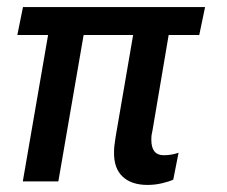

<svg xmlns="http://www.w3.org/2000/svg" viewBox="-20 -513 643 543"><path d="M29 -414 45 -493H560L543.5 -414H457L411 -142.5Q410 -137.5 409 -132.8Q408 -128 408 -117.5Q408 -74 443 -74Q465 -74 485 -81L470 -5Q458.5 0.5 438.5 5.2Q418.5 10 397 10Q351.5 10 326.5 -13.8Q301.5 -37.5 302.5 -83.5Q302.5 -91 303.5 -101Q304.5 -111 307 -126L356.5 -414H216.5L145 0H44.5L116 -414Z"/></svg>

Font: Cabin Condensed Medium
Style: Italic
Weight: 500
Width: 3
Italic angle: -10°
Designer: Pablo Impallari
Foundry: Pablo Impallari. http://www.impallari.com Igino Marini. http://www.ikern.com
Version: Version 3.001; ttfautohint (v1.8.3)